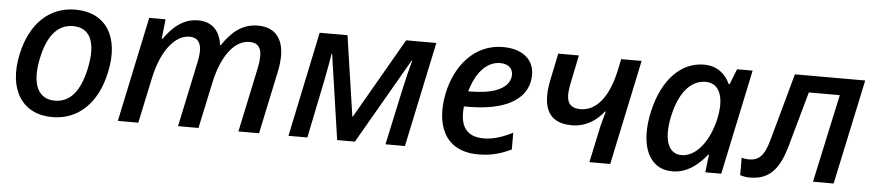

<svg xmlns="http://www.w3.org/2000/svg" viewBox="-38 -760 4467 982"><g transform="rotate(5 2196.0 -269.0)"><path d="M246 10C379 10 476 -83 510 -242C551 -428 473 -548 317 -548C184 -548 87 -457 52 -297C12 -113 91 10 246 10ZM252 -75C165 -75 129 -151 157 -284C182 -404 235 -463 312 -463C400 -463 434 -389 406 -256C381 -136 330 -75 252 -75Z M582 0H687L736 -230C769 -388 843 -461 909 -461C974 -461 977 -402 961 -330L891 0H996L1047 -238C1079 -386 1146 -461 1218 -461C1274 -461 1290 -420 1271 -330L1201 0H1307L1375 -321C1406 -466 1361 -548 1254 -548C1167 -548 1114 -493 1073 -432H1069C1059 -506 1018 -548 946 -548C866 -548 812 -493 774 -439H769L780 -539H696Z M1458 0H1555L1615 -293C1624 -341 1635 -395 1641 -437H1644L1708 0H1799L2052 -438H2055C2044 -398 2031 -346 2020 -296L1956 0H2056L2170 -539H2015L1777 -126H1775L1714 -539H1571Z M2433 10C2504 10 2551 -6 2602 -30V-116C2546 -88 2501 -74 2452 -74C2363 -74 2328 -130 2339 -228H2359C2553 -228 2649 -292 2668 -382C2689 -481 2628 -548 2512 -548C2366 -548 2270 -431 2240 -287C2209 -138 2250 10 2433 10ZM2504 -465C2558 -465 2576 -430 2568 -395C2554 -334 2473 -307 2365 -307H2354C2384 -412 2441 -465 2504 -465Z M3003 0H3110L3224 -539H3119L3107 -481C3072 -319 3001 -266 2934 -266C2852 -266 2860 -334 2873 -398L2902 -539H2796L2768 -404C2743 -285 2759 -180 2896 -180C2967 -180 3021 -215 3060 -265H3064C3055 -233 3043 -192 3035 -150Z M3430 10C3501 10 3560 -34 3605 -91H3609L3598 0H3680L3794 -539H3714L3683 -460H3678C3655 -510 3612 -548 3544 -548C3424 -548 3332 -449 3295 -289C3255 -115 3305 10 3430 10ZM3469 -77C3400 -77 3373 -150 3399 -271C3425 -392 3483 -460 3558 -461C3633 -462 3662 -387 3633 -267C3604 -152 3540 -77 3469 -77Z M3826 7C3921 7 3975 -41 4012 -174L4090 -453H4249L4151 0H4257L4372 -539H4011L3916 -195C3893 -109 3863 -85 3814 -85C3801 -85 3788 -87 3777 -91V-1C3789 3 3806 7 3826 7Z"/></g></svg>

Font: Noto Sans Medium
Style: Italic
Weight: 500
Italic angle: -12°
Designer: Monotype Design Team
Foundry: Monotype Imaging Inc.
Version: Version 2.013